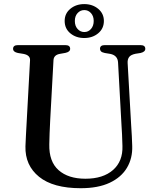

<svg xmlns="http://www.w3.org/2000/svg" viewBox="-20 -926 786 962"><path d="M589 -294.5 571.5 -613Q569.5 -648.5 532.5 -656L505 -660.5Q491 -663.5 486 -668.8Q481 -674 481 -681.5Q481 -700 505.5 -700H683.5Q708 -700 708 -681.5Q708 -666 684 -660.5L658.5 -656.5Q635 -651.5 626.8 -640Q618.5 -628.5 619.5 -610.5L637.5 -293.5Q639.5 -268.5 640.5 -244.5Q641.5 -220.5 642.5 -194.5Q644.5 -133 616 -85.2Q587.5 -37.5 529.5 -10.2Q471.5 17 384.5 17Q246.5 17 175.8 -40.2Q105 -97.5 107.5 -193Q108 -213 110 -248.2Q112 -283.5 114 -321.5L130.5 -624Q132 -649.5 97.5 -656L70 -660.5Q45.5 -665.5 45.5 -681.5Q45.5 -700 70.5 -700H307Q331.5 -700 331.5 -681.5Q331.5 -666 307.5 -661L279.5 -656Q249.5 -650.5 248 -624.5L231.5 -323.5Q229.5 -287 228.5 -257.5Q227.5 -228 227 -203Q225 -116.5 273.5 -73.5Q322 -30.5 408 -30.5Q496.5 -30.5 546.2 -74.2Q596 -118 593.5 -194.5Q592.5 -228.5 591.5 -251.8Q590.5 -275 589 -294.5ZM402 -735.5Q361 -735.5 332.5 -759Q304 -782.5 304 -821Q304 -858.5 332.5 -882Q361 -905.5 402 -905.5Q443.5 -905.5 472 -881.8Q500.5 -858 500.5 -821Q500.5 -783 472 -759.2Q443.5 -735.5 402 -735.5ZM402.5 -875.5Q382.5 -875.5 368.8 -860.5Q355 -845.5 355 -821Q355 -796 368.8 -780.8Q382.5 -765.5 402.5 -765.5Q422.5 -765.5 436 -781Q449.5 -796.5 449.5 -821Q449.5 -845 436 -860.2Q422.5 -875.5 402.5 -875.5Z"/></svg>

Font: Fraunces 9pt S000
Style: Regular
Weight: 400
Version: Version 1.000; ttfautohint (v1.8.3)